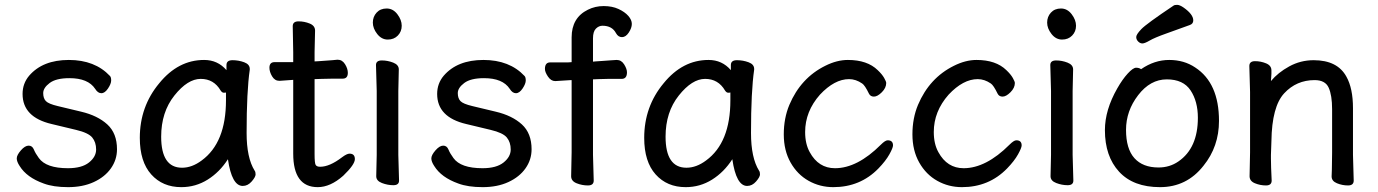

<svg xmlns="http://www.w3.org/2000/svg" viewBox="-20 -743 5676 791"><path d="M193 -232Q73 -260 73 -356Q73 -399 100 -431Q156 -496 263.5 -496Q371 -496 433 -430Q438 -425 438 -411.5Q438 -398 425 -378.5Q412 -359 397.5 -359Q383 -359 372 -377Q343 -421 266 -421Q211 -421 184.5 -401Q158 -381 158 -359.5Q158 -338 169 -326.5Q180 -315 218 -306L314 -283Q382 -267 422 -230.5Q462 -194 462 -128Q462 -85 437 -49.5Q412 -14 366.5 7Q321 28 260.5 28Q200 28 160 13Q90 -12 61 -59Q49 -77 49 -90.5Q49 -104 66 -123.5Q83 -143 98 -143Q113 -143 119.5 -127Q126 -111 140 -92Q170 -50 260 -50Q317 -50 346.5 -73.5Q376 -97 376 -127Q376 -157 360 -176.5Q344 -196 293 -208Z M1009 -459V-456Q996 -367 996 -195Q996 -93 1029 -40Q1033 -35 1033 -24.5Q1033 -14 1017 4.5Q1001 23 980 23Q935 23 919 -87Q885 -34 835.5 -3Q786 28 727 28Q650 28 603 -24.5Q556 -77 556 -175Q556 -304 636 -400Q714 -496 821 -496Q877 -496 913 -454V-475Q913 -495 938 -495Q963 -495 986 -486.5Q1009 -478 1009 -459ZM644 -180Q644 -52 730 -52Q771 -52 811 -82Q911 -155 911 -330Q911 -346 911 -362Q909 -361 902 -361Q895 -361 889 -370Q861 -418 807 -418Q753 -418 698.5 -349.5Q644 -281 644 -180Z M1188 -414 1132 -410H1131Q1112 -410 1101 -428.5Q1090 -447 1090 -464Q1090 -487 1111 -487H1188V-528L1186 -635Q1186 -655 1210 -655Q1234 -655 1256 -646Q1278 -637 1278 -617L1276 -528V-490L1294 -491Q1329 -493 1349 -495L1370 -497H1371Q1390 -497 1401.5 -478.5Q1413 -460 1413 -443Q1413 -419 1392 -419H1353Q1325 -419 1305 -418L1276 -417V-108Q1276 -71 1280.5 -63.5Q1285 -56 1299 -56Q1338 -56 1389 -95Q1409 -110 1420 -110Q1442 -110 1442 -87.5Q1442 -65 1394 -19Q1341 28 1289 28Q1188 28 1188 -110Z M1635 -637Q1635 -613 1619 -596.5Q1603 -580 1577.5 -580Q1552 -580 1534 -603Q1516 -626 1516 -650Q1516 -674 1531.5 -691Q1547 -708 1573 -708Q1599 -708 1617 -684.5Q1635 -661 1635 -637ZM1530 -17 1532 -105V-368L1529 -475Q1529 -494 1553 -494Q1577 -494 1600 -485Q1623 -476 1623 -457L1621 -368V-105L1624 1Q1624 20 1600.5 20Q1577 20 1553.5 11Q1530 2 1530 -17Z M1901 -232Q1781 -260 1781 -356Q1781 -399 1808 -431Q1864 -496 1971.5 -496Q2079 -496 2141 -430Q2146 -425 2146 -411.5Q2146 -398 2133 -378.5Q2120 -359 2105.5 -359Q2091 -359 2080 -377Q2051 -421 1974 -421Q1919 -421 1892.5 -401Q1866 -381 1866 -359.5Q1866 -338 1877 -326.5Q1888 -315 1926 -306L2022 -283Q2090 -267 2130 -230.5Q2170 -194 2170 -128Q2170 -85 2145 -49.5Q2120 -14 2074.5 7Q2029 28 1968.5 28Q1908 28 1868 13Q1798 -12 1769 -59Q1757 -77 1757 -90.5Q1757 -104 1774 -123.5Q1791 -143 1806 -143Q1821 -143 1827.5 -127Q1834 -111 1848 -92Q1878 -50 1968 -50Q2025 -50 2054.5 -73.5Q2084 -97 2084 -127Q2084 -157 2068 -176.5Q2052 -196 2001 -208Z M2269 -409Q2268 -409 2267 -409Q2250 -409 2237.5 -427.5Q2225 -446 2225 -459Q2225 -486 2247 -486H2321L2335 -487V-589Q2335 -670 2402 -703Q2432 -718 2467 -718Q2502 -718 2528 -706Q2554 -694 2568.5 -677.5Q2583 -661 2583 -644.5Q2583 -628 2570.5 -609Q2558 -590 2542.5 -590Q2527 -590 2518 -606Q2502 -637 2462 -637Q2447 -637 2435 -625Q2423 -613 2423 -585V-489L2433 -490Q2445 -491 2462.5 -492Q2480 -493 2496.5 -494.5Q2513 -496 2520 -496H2521Q2540 -496 2551.5 -477.5Q2563 -459 2563 -445Q2563 -418 2541 -418H2484Q2464 -418 2445 -417L2423 -416V-105L2426 1Q2426 21 2402 21Q2378 21 2355.5 12Q2333 3 2333 -17L2335 -116V-413H2332Z M3087 -459V-456Q3074 -367 3074 -195Q3074 -93 3107 -40Q3111 -35 3111 -24.5Q3111 -14 3095 4.5Q3079 23 3058 23Q3013 23 2997 -87Q2963 -34 2913.5 -3Q2864 28 2805 28Q2728 28 2681 -24.5Q2634 -77 2634 -175Q2634 -304 2714 -400Q2792 -496 2899 -496Q2955 -496 2991 -454V-475Q2991 -495 3016 -495Q3041 -495 3064 -486.5Q3087 -478 3087 -459ZM2722 -180Q2722 -52 2808 -52Q2849 -52 2889 -82Q2989 -155 2989 -330Q2989 -346 2989 -362Q2987 -361 2980 -361Q2973 -361 2967 -370Q2939 -418 2885 -418Q2831 -418 2776.5 -349.5Q2722 -281 2722 -180Z M3637 -165Q3659 -165 3659 -144Q3659 -134 3644 -107Q3629 -80 3599 -49Q3524 28 3413 28Q3358 28 3311.5 2Q3265 -24 3237 -73.5Q3209 -123 3209 -189.5Q3209 -256 3232 -311Q3279 -422 3380 -472Q3428 -496 3473 -496Q3553 -496 3596 -454Q3614 -437 3622.5 -422Q3631 -407 3631 -401Q3631 -381 3613 -363Q3595 -345 3580.5 -345Q3566 -345 3560 -357Q3543 -392 3532 -399Q3506 -417 3478 -417Q3418 -417 3358 -353Q3297 -284 3297 -199Q3297 -150 3316 -116Q3352 -50 3420 -50Q3512 -50 3609 -147Q3627 -165 3637 -165Z M4167 -165Q4189 -165 4189 -144Q4189 -134 4174 -107Q4159 -80 4129 -49Q4054 28 3943 28Q3888 28 3841.5 2Q3795 -24 3767 -73.5Q3739 -123 3739 -189.5Q3739 -256 3762 -311Q3809 -422 3910 -472Q3958 -496 4003 -496Q4083 -496 4126 -454Q4144 -437 4152.5 -422Q4161 -407 4161 -401Q4161 -381 4143 -363Q4125 -345 4110.5 -345Q4096 -345 4090 -357Q4073 -392 4062 -399Q4036 -417 4008 -417Q3948 -417 3888 -353Q3827 -284 3827 -199Q3827 -150 3846 -116Q3882 -50 3950 -50Q4042 -50 4139 -147Q4157 -165 4167 -165Z M4413 -637Q4413 -613 4397 -596.5Q4381 -580 4355.5 -580Q4330 -580 4312 -603Q4294 -626 4294 -650Q4294 -674 4309.5 -691Q4325 -708 4351 -708Q4377 -708 4395 -684.5Q4413 -661 4413 -637ZM4308 -17 4310 -105V-368L4307 -475Q4307 -494 4331 -494Q4355 -494 4378 -485Q4401 -476 4401 -457L4399 -368V-105L4402 1Q4402 20 4378.5 20Q4355 20 4331.5 11Q4308 2 4308 -17Z M4896 -659Q4896 -645 4882 -640Q4833 -622 4785 -605Q4737 -588 4716.5 -576Q4696 -564 4686.5 -564Q4677 -564 4669 -572Q4661 -580 4661 -590.5Q4661 -601 4682 -623Q4703 -645 4815 -720Q4819 -723 4829.5 -723Q4840 -723 4856 -712Q4896 -684 4896 -659ZM4681 -458Q4736 -496 4797 -496Q4858 -496 4904 -465Q5002 -401 5002 -245Q5002 -139 4938 -60Q4869 28 4759 28Q4649 28 4590.5 -35.5Q4532 -99 4532 -207Q4532 -290 4583 -379Q4604 -416 4626 -440Q4648 -464 4660.5 -464Q4673 -464 4681 -458ZM4753 -53Q4799 -53 4835 -78Q4915 -133 4915 -258Q4915 -325 4885 -370.5Q4855 -416 4787 -416Q4719 -416 4669 -351Q4619 -286 4619 -208Q4619 -130 4653.5 -91.5Q4688 -53 4753 -53Z M5466 -17 5467 -44 5468 -115V-293Q5468 -350 5454 -381.5Q5440 -413 5396 -413Q5321 -413 5270.5 -358.5Q5220 -304 5218 -162Q5217 -129 5216 -105V-89Q5216 -59 5219 1Q5219 21 5195.5 21Q5172 21 5150 12Q5128 3 5128 -17L5130 -115V-364L5127 -471Q5127 -491 5150.5 -491Q5174 -491 5196 -482Q5218 -473 5218 -453V-439Q5217 -425 5216 -409Q5245 -444 5291.5 -469.5Q5338 -495 5392 -495Q5490 -495 5527 -427Q5554 -379 5554 -297V-105L5557 1Q5557 21 5533.5 21Q5510 21 5488 12Q5466 3 5466 -16Z"/></svg>

Font: LXGW ZhenKai
Style: Regular
Weight: 400
Designer: LXGW / Fontworks Inc.
Foundry: LXGW / Fontworks Inc.
Version: Version 0.800;June 8, 2025